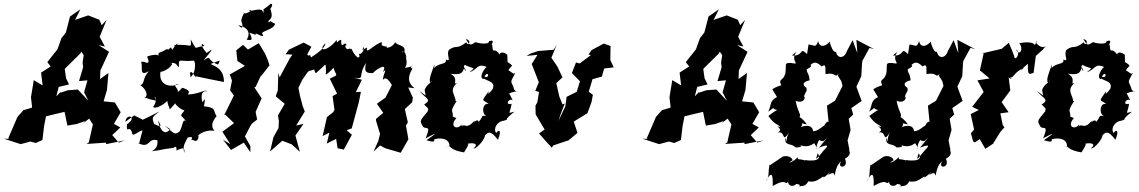

<svg xmlns="http://www.w3.org/2000/svg" viewBox="-20 -778 6068 1023"><path d="M455 -146 475 -115 453 -19 441 -11 545 -18V-10L645 -30L613 -18L578 -58L621 -99L587 -118L623 -180L592 -232L532 -238L550 -299L558 -389L513 -357L515 -403L561 -502L505 -538L539 -530L511 -582L548 -672L522 -644L509 -673L450 -696L380 -672L408 -728L353 -690L331 -605L308 -575L313 -590L286 -515L232 -447L250 -424L199 -391L207 -323L160 -351L145 -260L151 -207L149 -204L105 -191L73 -155L24 -41L29 -38L1 -39L90 -10L142 -24L170 -16L206 -32L215 -107L225 -158C258 -167 291 -174 324 -182L339 -109L388 -117L433 -133L425 -123ZM280 -265 293 -315 348 -328 332 -361 325 -411 408 -493 425 -527 388 -540 426 -484 420 -444 423 -420 401 -346 446 -350 428 -286 451 -241 395 -301 341 -297 302 -284 304 -289Z M887 -90C859 -53 831 -84 822 -137C843 -102 840 -99 802 -117C785 -155 795 -157 830 -184L741 -140L695 -163L648 -129C653 -179 716 -153 656 -116C654 -58 667 -118 684 -71C682 -41 725 -86 739 -82C717 -4 724 -7 715 -16C782 18 766 -47 820 -30C815 -35 832 7 788 28C866 18 815 21 903 10C889 27 925 -20 920 23C912 32 974 -13 961 37C957 7 954 2 980 -45C1026 -58 985 -22 1007 -33C1044 -8 1041 -75 1031 -54C1029 -47 1058 -90 1123 -81C1086 -120 1147 -170 1134 -159C1113 -190 1137 -204 1065 -212C1065 -202 1082 -278 1060 -234C1059 -224 1037 -304 1086 -291C1067 -304 1057 -280 981 -274C980 -278 1003 -292 962 -307C942 -316 952 -303 927 -288C934 -310 887 -327 935 -330C874 -307 825 -332 835 -395C877 -401 915 -447 887 -440C921 -451 922 -424 934 -421C929 -475 939 -446 1011 -455C1021 -459 1028 -393 995 -367C983 -424 1020 -376 1022 -363V-372C1070 -362 1121 -351 1173 -341C1175 -413 1119 -428 1102 -437C1158 -458 1155 -462 1142 -434C1076 -458 1111 -488 1064 -455C1119 -524 1119 -522 1081 -496C1046 -535 1050 -558 1069 -533C1008 -528 1035 -501 996 -568C1000 -520 1002 -538 946 -539C911 -541 899 -538 916 -528C944 -571 904 -527 899 -512C883 -543 885 -503 870 -517C824 -489 826 -507 823 -479C825 -491 787 -486 764 -477C789 -414 742 -462 732 -446C743 -423 718 -366 773 -399C736 -357 755 -338 728 -323C763 -303 771 -258 748 -260C771 -252 772 -249 811 -242C790 -286 829 -250 796 -209C803 -194 855 -218 879 -249C868 -253 868 -237 885 -195C924 -236 923 -243 909 -238C917 -202 982 -179 965 -192C931 -150 946 -171 973 -129C952 -153 956 -109 936 -76C907 -60 914 -62 857 -109Z M1314 0 1285 -51 1314 -107 1323 -120 1350 -141 1342 -182 1374 -254 1335 -313 1342 -315 1372 -379 1370 -371 1416 -430 1408 -455 1393 -491 1359 -548 1301 -514 1275 -539 1239 -510 1245 -453 1285 -427 1204 -381 1216 -349 1206 -297 1226 -269 1175 -165 1174 -173 1227 -122 1165 -76 1207 -10 1168 -34 1211 21 1279 -18 1314 33ZM1344 -592C1326 -617 1400 -563 1378 -597C1364 -611 1444 -621 1445 -652C1418 -662 1426 -672 1412 -658C1400 -677 1446 -665 1419 -734C1391 -695 1451 -758 1422 -758C1359 -701 1394 -756 1382 -705C1385 -745 1327 -718 1303 -719C1344 -739 1292 -695 1276 -710C1293 -716 1257 -684 1268 -657C1260 -687 1291 -599 1250 -644C1325 -626 1304 -580 1294 -567C1324 -560 1328 -566 1309 -604Z M1702 -423C1720 -447 1715 -422 1717 -390C1710 -378 1718 -374 1757 -417C1771 -368 1789 -384 1737 -359L1776 -279L1752 -266L1762 -193L1756 -181L1722 -154L1699 -53L1735 -71L1721 -13L1771 -38L1779 12L1812 19L1855 -60L1827 -84L1854 -94L1868 -145L1892 -234L1903 -289L1876 -287L1908 -353L1865 -364C1930 -354 1883 -373 1931 -443C1921 -405 1922 -385 1969 -389C1966 -395 2053 -457 2020 -394C2052 -425 2012 -367 2023 -351C2019 -352 2035 -383 2068 -325L2034 -258L1988 -225L2022 -177L1983 -144L1984 -133L2005 -64L1996 -28L1970 30L2005 -3L2033 12L2115 36L2156 -36L2143 -109L2153 -126L2137 -197L2176 -233L2180 -257L2155 -312L2189 -308C2163 -328 2144 -356 2177 -412C2146 -432 2221 -433 2138 -416C2149 -436 2149 -446 2141 -482C2152 -440 2140 -527 2123 -497C2138 -532 2103 -522 2134 -499C2147 -540 2094 -534 2085 -554C2076 -526 2030 -517 2042 -529C1996 -537 2022 -541 2012 -554C1958 -530 1928 -485 1936 -525C1926 -521 1897 -499 1920 -529C1919 -495 1893 -482 1890 -496C1906 -468 1883 -453 1853 -517C1871 -520 1833 -513 1847 -523C1825 -501 1811 -540 1827 -537C1817 -567 1796 -505 1798 -566C1776 -563 1775 -537 1774 -565C1723 -501 1670 -503 1713 -547C1717 -527 1667 -491 1637 -472C1627 -502 1631 -468 1617 -488L1639 -529L1598 -551L1519 -513L1502 -489L1538 -487L1524 -467L1470 -366L1463 -390L1460 -296L1464 -306L1449 -265L1497 -225L1461 -163L1466 -132L1464 -96L1437 -47L1419 29L1484 -28L1534 -9L1578 31L1554 -56L1597 -118L1558 -109L1604 -184L1593 -212L1579 -265L1570 -310L1590 -352L1620 -395C1631 -408 1670 -396 1681 -445C1645 -453 1651 -395 1663 -388Z M2248 -269 2214 -294C2251 -250 2283 -248 2240 -221C2274 -188 2257 -204 2260 -186C2220 -136 2214 -137 2231 -108C2243 -80 2282 -124 2248 -41C2314 -76 2310 -71 2252 -31C2307 -13 2292 -34 2292 -34C2308 -44 2377 -48 2375 2C2330 11 2365 4 2374 3C2379 -1 2381 23 2453 34C2451 33 2486 -14 2471 -12C2501 -19 2533 -13 2504 12C2507 21 2558 -21 2565 -58C2581 -74 2594 -85 2633 -33C2658 -92 2632 -86 2624 -69C2607 -89 2625 -131 2666 -135C2708 -152 2645 -122 2721 -183C2679 -172 2698 -172 2706 -225C2666 -215 2692 -259 2712 -243L2693 -281C2756 -304 2740 -275 2720 -300C2705 -354 2692 -326 2725 -388C2710 -397 2743 -365 2689 -404C2706 -436 2730 -417 2663 -462C2693 -422 2682 -457 2683 -486C2659 -508 2629 -497 2650 -476C2610 -541 2607 -479 2603 -537C2590 -537 2626 -570 2586 -559C2587 -535 2517 -550 2514 -554C2482 -533 2484 -536 2462 -570C2499 -561 2471 -527 2465 -553C2409 -510 2414 -542 2373 -513C2354 -489 2390 -444 2355 -461C2366 -429 2302 -448 2288 -403C2294 -407 2292 -398 2295 -435C2276 -380 2258 -345 2280 -332C2281 -390 2273 -319 2294 -349C2252 -331 2240 -298 2243 -295ZM2580 -269 2584 -292C2539 -230 2552 -251 2585 -223C2548 -236 2543 -160 2579 -158C2538 -166 2558 -160 2531 -129C2520 -155 2492 -103 2511 -135C2490 -122 2493 -112 2467 -107C2425 -119 2439 -87 2439 -115C2420 -84 2370 -101 2412 -149C2392 -155 2377 -169 2391 -147C2400 -200 2368 -168 2413 -240C2371 -240 2361 -241 2391 -226L2408 -243C2400 -282 2374 -296 2415 -337C2387 -321 2429 -359 2380 -385C2451 -374 2445 -403 2455 -419C2476 -373 2440 -421 2457 -432C2510 -406 2516 -424 2481 -393C2529 -409 2521 -446 2580 -418C2584 -446 2521 -367 2556 -356C2578 -422 2601 -348 2551 -373C2553 -343 2619 -355 2607 -308C2593 -278 2544 -262 2584 -234Z M2968 -172 2989 -226 2977 -222 2960 -264 2944 -335 2977 -366 2949 -425 2917 -471 2912 -456 2946 -539 2930 -513 2847 -506 2805 -492 2786 -480 2844 -486 2813 -437 2851 -340 2832 -294 2852 -288 2843 -233 2833 -215 2834 -169C2851 -142 2865 -114 2882 -88L2852 -67C2874 -41 2897 -16 2920 9L2928 -3C2956 -12 2981 -22 3009 -30L3057 -70L3037 -130L3110 -175L3132 -235L3139 -273L3117 -289L3137 -356L3187 -370L3199 -413L3250 -419L3232 -458L3233 -533L3197 -546L3132 -511L3116 -488L3128 -484L3069 -440L3049 -445L3027 -389L3070 -345L3053 -289L2999 -262L2992 -211L2955 -133Z M3857 -146 3877 -115 3855 -19 3843 -11 3947 -18V-10L4047 -30L4015 -18L3980 -58L4023 -99L3989 -118L4025 -180L3994 -232L3934 -238L3952 -299L3960 -389L3915 -357L3917 -403L3963 -502L3907 -538L3941 -530L3913 -582L3950 -672L3924 -644L3911 -673L3852 -696L3782 -672L3810 -728L3755 -690L3733 -605L3710 -575L3715 -590L3688 -515L3634 -447L3652 -424L3601 -391L3609 -323L3562 -351L3547 -260L3553 -207L3551 -204L3507 -191L3475 -155L3426 -41L3431 -38L3403 -39L3492 -10L3544 -24L3572 -16L3608 -32L3617 -107L3627 -158C3660 -167 3693 -174 3726 -182L3741 -109L3790 -117L3835 -133L3827 -123ZM3682 -265 3695 -315 3750 -328 3734 -361 3727 -411 3810 -493 3827 -527 3790 -540 3828 -484 3822 -444 3825 -420 3803 -346 3848 -350 3830 -286 3853 -241 3797 -301 3743 -297 3704 -284 3706 -289Z M4388 -45 4344 9C4378 -5 4405 -11 4371 21C4321 82 4325 77 4337 38C4352 62 4347 85 4268 75C4268 88 4289 75 4233 70C4203 103 4246 110 4229 59C4218 81 4157 102 4203 76C4201 64 4183 48 4151 56L4076 107L4089 85C4065 117 4087 159 4060 188C4092 129 4099 151 4097 213C4175 168 4160 212 4179 191C4182 221 4218 216 4225 197C4179 209 4267 190 4234 225C4246 200 4265 229 4287 188C4322 196 4342 178 4368 161C4368 161 4354 184 4404 139C4373 176 4413 131 4424 149C4431 181 4423 110 4463 81C4433 123 4508 120 4481 66C4492 55 4493 34 4471 73C4536 45 4492 13 4506 21L4496 -30L4512 -86L4502 -145L4526 -168L4516 -202L4571 -240L4543 -316L4569 -372L4573 -440L4575 -454L4613 -523L4638 -516L4543 -566L4548 -495L4523 -564L4492 -505C4479 -465 4441 -464 4434 -503C4434 -503 4419 -487 4399 -560C4409 -555 4350 -504 4339 -559C4325 -521 4324 -537 4288 -541L4280 -490C4237 -532 4267 -478 4199 -482C4259 -529 4187 -486 4221 -443C4215 -449 4219 -439 4219 -439C4143 -451 4177 -434 4162 -376V-398C4166 -345 4121 -364 4143 -324C4077 -303 4101 -293 4093 -305L4120 -261C4078 -239 4092 -220 4073 -183C4132 -222 4073 -200 4122 -192C4118 -191 4102 -182 4074 -160C4109 -110 4126 -118 4138 -100C4089 -117 4165 -91 4123 -72C4169 -83 4142 -10 4184 -72C4163 -36 4177 -1 4164 -45C4159 3 4197 -17 4217 6C4216 11 4274 4 4236 -6C4257 -2 4281 12 4318 -15C4355 37 4311 19 4345 -32C4372 -14 4387 -50 4347 -6ZM4444 -375 4463 -345 4469 -320 4429 -241 4386 -215 4395 -126C4391 -145 4347 -88 4384 -82C4379 -143 4356 -79 4312 -79C4312 -79 4312 -124 4247 -101C4267 -123 4232 -125 4279 -115C4265 -139 4216 -184 4213 -143C4268 -160 4233 -163 4219 -241C4268 -220 4282 -274 4251 -266L4258 -251C4284 -319 4278 -278 4277 -310C4252 -325 4258 -343 4294 -350C4288 -396 4281 -381 4278 -408C4280 -411 4313 -424 4298 -432C4324 -456 4339 -440 4358 -424C4387 -445 4375 -402 4379 -383C4439 -395 4424 -359 4449 -385Z M4926 -45 4882 9C4916 -5 4943 -11 4909 21C4859 82 4863 77 4875 38C4890 62 4885 85 4806 75C4806 88 4827 75 4771 70C4741 103 4784 110 4767 59C4756 81 4695 102 4741 76C4739 64 4721 48 4689 56L4614 107L4627 85C4603 117 4625 159 4598 188C4630 129 4637 151 4635 213C4713 168 4698 212 4717 191C4720 221 4756 216 4763 197C4717 209 4805 190 4772 225C4784 200 4803 229 4825 188C4860 196 4880 178 4906 161C4906 161 4892 184 4942 139C4911 176 4951 131 4962 149C4969 181 4961 110 5001 81C4971 123 5046 120 5019 66C5030 55 5031 34 5009 73C5074 45 5030 13 5044 21L5034 -30L5050 -86L5040 -145L5064 -168L5054 -202L5109 -240L5081 -316L5107 -372L5111 -440L5113 -454L5151 -523L5176 -516L5081 -566L5086 -495L5061 -564L5030 -505C5017 -465 4979 -464 4972 -503C4972 -503 4957 -487 4937 -560C4947 -555 4888 -504 4877 -559C4863 -521 4862 -537 4826 -541L4818 -490C4775 -532 4805 -478 4737 -482C4797 -529 4725 -486 4759 -443C4753 -449 4757 -439 4757 -439C4681 -451 4715 -434 4700 -376V-398C4704 -345 4659 -364 4681 -324C4615 -303 4639 -293 4631 -305L4658 -261C4616 -239 4630 -220 4611 -183C4670 -222 4611 -200 4660 -192C4656 -191 4640 -182 4612 -160C4647 -110 4664 -118 4676 -100C4627 -117 4703 -91 4661 -72C4707 -83 4680 -10 4722 -72C4701 -36 4715 -1 4702 -45C4697 3 4735 -17 4755 6C4754 11 4812 4 4774 -6C4795 -2 4819 12 4856 -15C4893 37 4849 19 4883 -32C4910 -14 4925 -50 4885 -6ZM4982 -375 5001 -345 5007 -320 4967 -241 4924 -215 4933 -126C4929 -145 4885 -88 4922 -82C4917 -143 4894 -79 4850 -79C4850 -79 4850 -124 4785 -101C4805 -123 4770 -125 4817 -115C4803 -139 4754 -184 4751 -143C4806 -160 4771 -163 4757 -241C4806 -220 4820 -274 4789 -266L4796 -251C4822 -319 4816 -278 4815 -310C4790 -325 4796 -343 4832 -350C4826 -396 4819 -381 4816 -408C4818 -411 4851 -424 4836 -432C4862 -456 4877 -440 4896 -424C4925 -445 4913 -402 4917 -383C4977 -395 4962 -359 4987 -385Z M5494 -538C5493 -539 5485 -562 5411 -548C5437 -514 5409 -475 5394 -515C5422 -494 5386 -447 5384 -478L5372 -510L5355 -550L5317 -518L5211 -493L5222 -498L5218 -480L5201 -403L5253 -360L5188 -350L5221 -288L5160 -209L5195 -192L5152 -170L5170 -88L5153 -68L5165 -25L5174 -19L5200 -37L5230 15L5271 -12L5310 -75L5332 -100L5323 -111L5310 -174L5354 -180L5317 -234L5363 -296L5352 -385C5331 -373 5389 -342 5361 -366C5382 -359 5380 -394 5436 -416C5393 -380 5439 -425 5457 -438C5453 -362 5471 -389 5487 -389L5499 -480L5537 -514L5552 -534C5529 -509 5484 -561 5504 -557Z M5538 -269 5504 -294C5541 -250 5573 -248 5530 -221C5564 -188 5547 -204 5550 -186C5510 -136 5504 -137 5521 -108C5533 -80 5572 -124 5538 -41C5604 -76 5600 -71 5542 -31C5597 -13 5582 -34 5582 -34C5598 -44 5667 -48 5665 2C5620 11 5655 4 5664 3C5669 -1 5671 23 5743 34C5741 33 5776 -14 5761 -12C5791 -19 5823 -13 5794 12C5797 21 5848 -21 5855 -58C5871 -74 5884 -85 5923 -33C5948 -92 5922 -86 5914 -69C5897 -89 5915 -131 5956 -135C5998 -152 5935 -122 6011 -183C5969 -172 5988 -172 5996 -225C5956 -215 5982 -259 6002 -243L5983 -281C6046 -304 6030 -275 6010 -300C5995 -354 5982 -326 6015 -388C6000 -397 6033 -365 5979 -404C5996 -436 6020 -417 5953 -462C5983 -422 5972 -457 5973 -486C5949 -508 5919 -497 5940 -476C5900 -541 5897 -479 5893 -537C5880 -537 5916 -570 5876 -559C5877 -535 5807 -550 5804 -554C5772 -533 5774 -536 5752 -570C5789 -561 5761 -527 5755 -553C5699 -510 5704 -542 5663 -513C5644 -489 5680 -444 5645 -461C5656 -429 5592 -448 5578 -403C5584 -407 5582 -398 5585 -435C5566 -380 5548 -345 5570 -332C5571 -390 5563 -319 5584 -349C5542 -331 5530 -298 5533 -295ZM5870 -269 5874 -292C5829 -230 5842 -251 5875 -223C5838 -236 5833 -160 5869 -158C5828 -166 5848 -160 5821 -129C5810 -155 5782 -103 5801 -135C5780 -122 5783 -112 5757 -107C5715 -119 5729 -87 5729 -115C5710 -84 5660 -101 5702 -149C5682 -155 5667 -169 5681 -147C5690 -200 5658 -168 5703 -240C5661 -240 5651 -241 5681 -226L5698 -243C5690 -282 5664 -296 5705 -337C5677 -321 5719 -359 5670 -385C5741 -374 5735 -403 5745 -419C5766 -373 5730 -421 5747 -432C5800 -406 5806 -424 5771 -393C5819 -409 5811 -446 5870 -418C5874 -446 5811 -367 5846 -356C5868 -422 5891 -348 5841 -373C5843 -343 5909 -355 5897 -308C5883 -278 5834 -262 5874 -234Z"/></svg>

Font: Asimov Aggro
Style: CondIt
Weight: 500
Designer: Google
Version: Version 2.000980; 2014